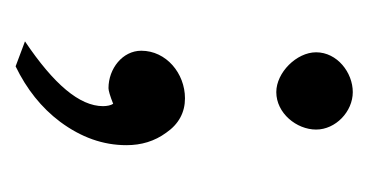

<svg xmlns="http://www.w3.org/2000/svg" viewBox="-133 -220 472 246"><g transform="rotate(90 103.0 -97.0)"><path d="M146 -266C146 -291 123 -313 98 -313C73 -313 47 -293 47 -266C47 -241 73 -215 98 -215C125 -215 146 -241 146 -266ZM166 -23C166 -42 161 -59 150 -74C139 -90 124 -98 106 -98C74 -98 45 -74 45 -42C45 -18 68 0 93 0C96 0 103 -2 113 -6C115 -3 116 2 116 7C116 37 88 70 33 107L65 119C94 105 118 86 136 62C156 35 166 7 166 -23Z"/></g></svg>

Font: GFS Nicefore
Style: Regular
Weight: 400
Designer: George Matthiopoulos
Foundry: George Matthiopoulos
Version: Version 1.0